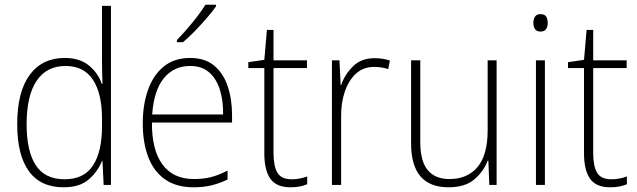

<svg xmlns="http://www.w3.org/2000/svg" viewBox="-20 -785 2704 815"><path d="M250 10Q152 10 102.5 -58.5Q53 -127 53 -257Q53 -395 106 -467Q159 -539 255 -539Q319 -539 358 -506.5Q397 -474 412 -429H415Q413 -481 413 -530V-760H451V0H420L415 -102H413Q396 -58 357.5 -24Q319 10 250 10ZM254 -24Q337 -24 375 -83Q413 -142 413 -248V-281Q413 -388 374.5 -446.5Q336 -505 258 -505Q178 -505 135.5 -442Q93 -379 93 -257Q93 -143 132 -83.5Q171 -24 254 -24Z M787 -539Q850 -539 889 -506.5Q928 -474 946.5 -419Q965 -364 965 -297V-265H625Q624 -149 669.5 -87Q715 -25 803 -25Q843 -25 875 -33Q907 -41 946 -61V-23Q913 -7 878.5 1.5Q844 10 802 10Q728 10 680 -24Q632 -58 609 -119Q586 -180 586 -262Q586 -341 608.5 -404Q631 -467 675.5 -503Q720 -539 787 -539ZM787 -505Q718 -505 675.5 -453Q633 -401 626 -299H927Q928 -358 913 -405Q898 -452 867 -478.5Q836 -505 787 -505ZM897 -758Q881 -735 857 -707.5Q833 -680 807 -653Q781 -626 757 -606H731V-615Q763 -648 797 -689.5Q831 -731 852 -765H897Z M1218 -24Q1237 -24 1254 -27.5Q1271 -31 1284 -36V-3Q1270 3 1253 6.5Q1236 10 1213 10Q1153 10 1127.5 -26.5Q1102 -63 1102 -133V-496H1034V-521L1102 -531L1113 -658H1141V-529H1283V-496H1141V-135Q1141 -80 1157.5 -52Q1174 -24 1218 -24Z M1570 -538Q1606 -538 1635 -528L1628 -492Q1614 -496 1599.5 -498.5Q1585 -501 1569 -501Q1522 -501 1491 -472.5Q1460 -444 1443.5 -395.5Q1427 -347 1428 -288V0H1389V-529H1421L1426 -424H1428Q1443 -468 1478 -503Q1513 -538 1570 -538Z M2088 -529V0H2057L2053 -103H2050Q2034 -59 1994.5 -24.5Q1955 10 1884 10Q1725 10 1725 -176V-529H1764V-182Q1764 -101 1795.5 -63Q1827 -25 1888 -25Q1964 -25 2007 -76Q2050 -127 2050 -232V-529Z M2274 -725Q2292 -725 2298.5 -714.5Q2305 -704 2305 -688Q2305 -672 2298 -661.5Q2291 -651 2274 -651Q2258 -651 2251 -661.5Q2244 -672 2244 -688Q2244 -704 2251 -714.5Q2258 -725 2274 -725ZM2293 -529V0H2255V-529Z M2575 -24Q2594 -24 2611 -27.5Q2628 -31 2641 -36V-3Q2627 3 2610 6.5Q2593 10 2570 10Q2510 10 2484.5 -26.5Q2459 -63 2459 -133V-496H2391V-521L2459 -531L2470 -658H2498V-529H2640V-496H2498V-135Q2498 -80 2514.5 -52Q2531 -24 2575 -24Z"/></svg>

Font: Noto Sans Armenian SemiCondensed ExtraLight
Style: Regular
Weight: 200
Width: 4
Designer: Monotype Design Team
Foundry: Monotype Imaging Inc.
Version: Version 2.008; ttfautohint (v1.8.4.7-5d5b)